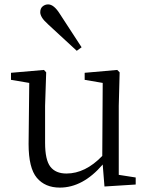

<svg xmlns="http://www.w3.org/2000/svg" viewBox="-20 -839 679 873"><path d="M351 -624 329 -608Q261 -670 199 -728Q178 -747 170.5 -760Q163 -773 163 -783Q163 -801 174 -810Q185 -819 199 -819Q225 -819 252 -776Q301 -702 351 -624ZM520 -44 597 -32V0L455 9L447 -91Q357 14 252 14Q185 14 147.5 -30.5Q110 -75 110 -184L113 -462L30 -476V-508L180 -521L190 -510L185 -358V-190Q185 -112 209 -81Q233 -50 282 -50Q368 -50 445 -130L447 -462L365 -476V-508L513 -521L524 -510L520 -358Z"/></svg>

Font: Han-Nom Khai
Style: Regular
Weight: 400
Version: Version 1.200;June 22, 2023;FontCreator 14.0.0.2814 64-bit